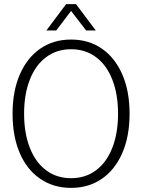

<svg xmlns="http://www.w3.org/2000/svg" viewBox="-20 -902 690 932"><path d="M41 -350Q41 -459 76 -540Q111 -621 175 -665.5Q239 -710 325 -710Q411 -710 475 -665.5Q539 -621 574 -540Q609 -459 609 -350Q609 -241 574 -160Q539 -79 475 -34.5Q411 10 325 10Q239 10 174.5 -34.5Q110 -79 75.5 -160Q41 -241 41 -350ZM553 -350Q553 -445 525 -516Q497 -587 445.5 -625Q394 -663 325 -663Q256 -663 204.5 -625Q153 -587 125 -516Q97 -445 97 -350Q97 -255 125 -184Q153 -113 204.5 -75Q256 -37 325 -37Q394 -37 445.5 -75Q497 -113 525 -184Q553 -255 553 -350ZM301 -882H349L445 -754H398L325 -849L253 -754H205Z"/></svg>

Font: Sarabun ExtraLight
Style: Regular
Weight: 275
Designer: Suppakit Chalermlarp | Katatrad Co.,Ltd.
Foundry: Cadson Demak Co.,Ltd.
Version: Version 1.000; ttfautohint (v1.6)